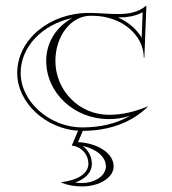

<svg xmlns="http://www.w3.org/2000/svg" viewBox="-20 -450 600 669"><path d="M251.9 45.2 268.5 6C355.5 5.5 434.6 -19.6 495 -78L494 -79C450 -61 408 -50 359 -50C256.3 -50 173 -134.2 173 -238C173 -324.7 227.7 -395 295 -395C300.3 -395 304.7 -394.9 310 -394.8C404.9 -391.8 481 -327.9 481 -249H483L490 -429L488.5 -429.7C461 -406.4 427.2 -401.1 389.2 -401.1C373.4 -401.1 357 -402 340.3 -403C322.7 -404.1 307.7 -405 290 -405C152 -405 40 -311.4 40 -196C40 -89.5 142.2 -1.4 252.1 5.6L230 57.4C263 60.4 288 87.6 288 120.6C288 157.2 246 178.7 194 184.6V186.6C218 196 240.1 199.6 266 199.6C326.7 199.6 376 168.7 376 129.6C376 84.2 320.9 48.7 251.9 45.2ZM267.6 58.6C312.8 67.8 349 94.7 349 129.6C349 161.6 311.8 187.6 266 187.6C257.5 187.6 248.7 187 241.6 186.2C274.6 174.3 300 153.5 300 120.6C300 94.6 286.5 71.8 267.6 58.6ZM231.6 -387C175 -355.6 141 -301.7 141 -238C141 -125.9 238.7 -35 359 -35C385.6 -35 408.2 -38.5 433.5 -46.6C384.1 -18.3 327.8 -6 266 -6C156.4 -6 52 -93.2 52 -196C52 -286.7 127.1 -365.1 231.6 -387ZM390.9 -389.1C421.5 -389.2 452.1 -393.5 477.1 -407.3L473.7 -318.6C455.4 -349.4 426.4 -373.6 390.9 -389.1Z"/></svg>

Font: SortefaxS01
Style: Medium
Weight: 500
Designer: gluk
Foundry: gluk
Version: Version 0.261